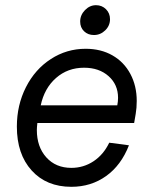

<svg xmlns="http://www.w3.org/2000/svg" viewBox="-20 -704 586 740"><path d="M45 -216Q45 -299 80 -368Q115 -437 176 -476.5Q237 -516 310 -516Q369 -516 413.5 -490.5Q458 -465 482.5 -419Q507 -373 507 -315Q507 -288 503 -265L497 -230H124Q122 -212 122 -203Q122 -138 158.5 -97.5Q195 -57 255 -57Q302 -57 340.5 -82.5Q379 -108 401 -154L477 -144Q447 -67 389 -25.5Q331 16 255 16Q159 16 102 -47Q45 -110 45 -216ZM435 -327Q435 -378 398.5 -410.5Q362 -443 304 -443Q241 -443 196 -403.5Q151 -364 137 -298H432Q435 -313 435 -327ZM289 -621Q289 -646 307.5 -665Q326 -684 350 -684Q373 -684 388.5 -668.5Q404 -653 404 -630Q404 -605 385.5 -587Q367 -569 342 -569Q319 -569 304 -583.5Q289 -598 289 -621Z"/></svg>

Font: MedMera Sans
Style: Italic
Weight: 400
Italic angle: -11°
Designer: Kasper Nordkvist
Foundry: UNCUT.wtf
Version: Version 1.300